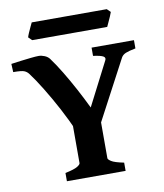

<svg xmlns="http://www.w3.org/2000/svg" viewBox="-87 -857 792 928"><g transform="rotate(-10 309.5 -393.0)"><path d="M603.5 -574.7Q570.3 -568.4 554.7 -561.8Q539.1 -555.2 532.2 -542.5L368.7 -233.9H251.5Q228.5 -288.1 197 -347.2Q165.5 -406.2 133.5 -458.3Q101.6 -510.3 77.1 -542.5Q68.8 -553.7 55.7 -559.1Q42.5 -564.5 2 -564.5L0 -605Q19 -607.9 45.9 -611.3Q72.8 -614.7 97.9 -617.4Q123 -620.1 136.2 -620.1Q150.4 -620.1 165.5 -613.8Q180.7 -607.4 189 -596.2Q212.9 -564 239.5 -520Q266.1 -476.1 292.5 -427Q318.8 -377.9 341.3 -331.1L449.7 -542.5Q457 -555.2 445.1 -562.5Q433.1 -569.8 395.5 -574.7V-615.2H603.5ZM166 0V-40.5Q210.4 -49.8 225.8 -59.3Q241.2 -68.8 241.2 -75.7V-311H377.9V-75.7Q377.9 -69.3 393.1 -59.6Q408.2 -49.8 454.1 -40.5V0ZM517.1 -769Q515.1 -762.2 508.8 -747.8Q502.4 -733.4 496.1 -719.7Q489.7 -706.1 487.3 -700.7H119.1L102.1 -717.3Q104 -724.6 109.9 -738.3Q115.7 -752 122.3 -765.6Q128.9 -779.3 131.8 -785.6H500Z"/></g></svg>

Font: Gentium Book Plus
Style: Bold
Weight: 700
Designer: Victor Gaultney, Annie Olsen, Iska Routamaa, Becca Hirsbrunner
Foundry: SIL International
Version: Version 6.101